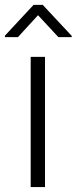

<svg xmlns="http://www.w3.org/2000/svg" viewBox="-42 -759 311 779"><path d="M140.6 -528.3V0H82.5V-528.3ZM131.3 -739.3 249 -613.3V-608.4H194.8L112.3 -697.3L30.8 -608.4H-22V-614.3L94.2 -739.3Z"/></svg>

Font: Vazirmatn RD UI ExtraLight
Style: Regular
Weight: 200
Designer: Saber Rastikerdar
Foundry: Saber Rastikerdar
Version: Version 33.003